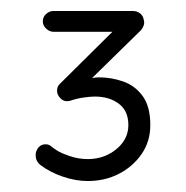

<svg xmlns="http://www.w3.org/2000/svg" viewBox="-20 -845 339 350"><path d="M140 -515Q118 -515 94.5 -523Q71 -531 54 -544Q45 -551 45 -562Q45 -570 50 -576Q55 -582 63 -582Q69 -582 73 -578.5Q77 -575 85 -570Q91 -566 107 -560.5Q123 -555 140 -555Q170 -555 192 -573Q214 -591 214 -617Q214 -643 196.5 -656Q179 -669 153 -669Q144 -669 131 -667Q118 -665 107 -661Q97 -659 90.5 -665.5Q84 -672 84 -679Q84 -683 85 -686Q86 -689 89 -692L197 -799L200 -787H78Q70 -787 64 -793Q58 -799 58 -806Q58 -814 64 -819.5Q70 -825 78 -825H222Q230 -825 235.5 -820.5Q241 -816 242 -809Q245 -800 237 -790L141 -696L117 -691Q117 -694 133.5 -699Q150 -704 160 -704Q183 -704 204.5 -696.5Q226 -689 240 -670Q254 -651 254 -617Q254 -587 238 -564Q222 -541 196.5 -528Q171 -515 140 -515Z"/></svg>

Font: Quicksand Light Light
Style: Regular
Weight: 300
Version: Version 3.006